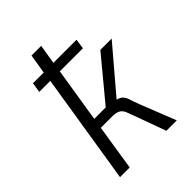

<svg xmlns="http://www.w3.org/2000/svg" viewBox="-204 -808 911 911"><g transform="rotate(-45 252.0 -352.5)"><path d="M60 0 149 -557H75L83 -607H155L171 -705H236L220 -607H375L368 -557H213L169 -282H246L421 -493H497L297 -258L294 -275Q325 -269 336 -258Q347 -247 352.5 -229Q358 -211 371 -177L441 0H371L314 -157Q305 -181 299 -196.5Q293 -212 279.5 -221Q266 -230 235 -230H161L125 0Z"/></g></svg>

Font: Nunito Sans 7pt Condensed Light
Style: Italic
Weight: 300
Width: 3
Italic angle: -9°
Designer: Vernon Adams
Foundry: Vernon Adams
Version: Version 3.101;gftools[0.9.27]